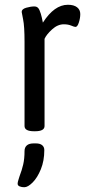

<svg xmlns="http://www.w3.org/2000/svg" viewBox="-20 -549 377 806"><path d="M83 -20V-373Q83 -439 77 -467.5Q71 -496 71 -499Q71 -511 90 -516.5Q109 -522 125 -522Q139 -522 145.5 -507Q152 -492 155.5 -475.5Q159 -459 160 -454Q208 -529 265 -529Q290 -529 303.5 -518.5Q317 -508 317 -490Q317 -473 311 -454.5Q305 -436 297 -436Q292 -436 279 -441.5Q266 -447 248 -447Q222 -447 198.5 -425.5Q175 -404 167 -386V-20Q167 2 127 2H123Q83 2 83 -20ZM54 222Q54 216 57.5 205.5Q61 195 62 191Q72 165 77.5 141Q83 117 83 85Q83 70 92.5 61.5Q102 53 121 53H131Q148 53 157 60.5Q166 68 166 81Q166 126 151.5 161.5Q137 197 117 217Q97 237 82 237Q71 237 62.5 233.5Q54 230 54 222Z"/></svg>

Font: Asap Condensed
Style: Regular
Weight: 400
Designer: Pablo Cosgaya
Foundry: Omnibus-Type
Version: Version 1.010; ttfautohint (v1.8)